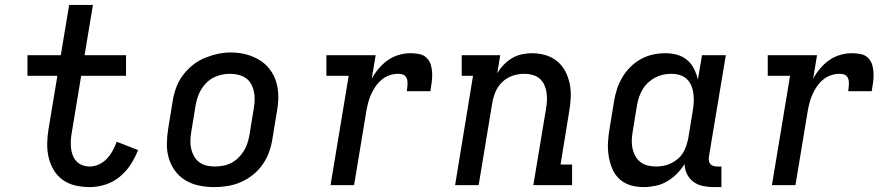

<svg xmlns="http://www.w3.org/2000/svg" viewBox="-20 -755 3640 783"><path d="M346 8Q316 8 287.5 1.5Q259 -5 236.5 -21Q214 -37 199.5 -61Q185 -85 178.5 -112.5Q172 -140 172.5 -170Q173 -200 178 -229L214 -446H92V-530H228L262 -735H359L325 -530H494V-446H311L273 -216Q270 -200 269 -184Q268 -168 269.5 -152.5Q271 -137 276 -123Q281 -109 291 -98Q301 -87 315.5 -81.5Q330 -76 346 -76Q365 -76 383.5 -84.5Q402 -93 416 -108Q430 -123 439.5 -140.5Q449 -158 456 -177L543 -143Q531 -112 512.5 -83.5Q494 -55 467.5 -33.5Q441 -12 409 -2Q377 8 346 8Z M854 8Q823 8 793 2Q763 -4 737.5 -19Q712 -34 694.5 -57.5Q677 -81 668.5 -109.5Q660 -138 660.5 -169Q661 -200 666 -231L684 -341Q688 -368 697.5 -395Q707 -422 724 -445.5Q741 -469 764 -488Q787 -507 813.5 -518Q840 -529 867 -535Q894 -541 922 -541Q953 -541 982.5 -533.5Q1012 -526 1037 -511Q1062 -496 1080 -472.5Q1098 -449 1106.5 -420.5Q1115 -392 1115 -361Q1115 -330 1109 -299L1091 -189Q1087 -162 1077.5 -135.5Q1068 -109 1051.5 -85Q1035 -61 1012 -42.5Q989 -24 962.5 -12.5Q936 -1 908.5 3.5Q881 8 854 8ZM855 -76Q872 -76 889 -79Q906 -82 922 -90Q938 -98 951 -110.5Q964 -123 973.5 -138Q983 -153 988.5 -169.5Q994 -186 997 -203L1015 -313Q1018 -330 1018.5 -347.5Q1019 -365 1015.5 -381.5Q1012 -398 1004 -412.5Q996 -427 982.5 -436.5Q969 -446 952 -450Q935 -454 918 -454Q901 -454 884.5 -450.5Q868 -447 852 -439Q836 -431 823 -418.5Q810 -406 801 -391Q792 -376 786.5 -360Q781 -344 778 -327L760 -217Q757 -200 756.5 -182.5Q756 -165 759.5 -149Q763 -133 771 -118.5Q779 -104 792 -94Q805 -84 821.5 -80Q838 -76 855 -76Q855 -76 855 -76Q855 -76 855 -76Z M1328 0 1402 -446H1311V-530H1512L1496 -434Q1508 -456 1524.5 -475.5Q1541 -495 1561.5 -509.5Q1582 -524 1606 -531Q1630 -538 1654 -538Q1672 -538 1690 -534.5Q1708 -531 1720 -519Q1732 -507 1737 -490.5Q1742 -474 1742.5 -455.5Q1743 -437 1740.5 -419Q1738 -401 1735 -383H1639Q1640 -391 1641 -399Q1642 -407 1642 -415.5Q1642 -424 1640 -431.5Q1638 -439 1633 -444.5Q1628 -450 1620 -452Q1612 -454 1604 -454Q1586 -454 1568.5 -448Q1551 -442 1536.5 -430Q1522 -418 1511.5 -402.5Q1501 -387 1493.5 -370.5Q1486 -354 1481.5 -336.5Q1477 -319 1474 -302L1424 0Z M1836 0 1909 -446H1863V-530H2020L2008 -456Q2019 -475 2034.5 -491Q2050 -507 2068.5 -518Q2087 -529 2108 -533.5Q2129 -538 2149 -538Q2178 -538 2205 -530Q2232 -522 2252.5 -505Q2273 -488 2285.5 -464Q2298 -440 2303.5 -412.5Q2309 -385 2307.5 -356.5Q2306 -328 2301 -299L2266 -84H2313V0H2155L2207 -313Q2210 -330 2210.5 -347Q2211 -364 2208.5 -380Q2206 -396 2199 -410.5Q2192 -425 2180 -435Q2168 -445 2152 -449.5Q2136 -454 2119 -454Q2103 -454 2088 -451Q2073 -448 2058 -441Q2043 -434 2030.5 -422.5Q2018 -411 2009.5 -397.5Q2001 -384 1996 -368.5Q1991 -353 1988 -338L1932 0Z M2604 8Q2575 8 2549.5 0Q2524 -8 2505 -26Q2486 -44 2476 -69Q2466 -94 2462 -120.5Q2458 -147 2459.5 -175Q2461 -203 2466 -231L2484 -341Q2488 -366 2496 -391Q2504 -416 2517.5 -439Q2531 -462 2550.5 -481.5Q2570 -501 2593.5 -514Q2617 -527 2642.5 -532.5Q2668 -538 2694 -538Q2719 -538 2742 -531.5Q2765 -525 2782.5 -510Q2800 -495 2810.5 -474Q2821 -453 2826 -430L2843 -530H2940L2871 -116Q2870 -108 2871 -100Q2872 -92 2876.5 -86.5Q2881 -81 2888.5 -78.5Q2896 -76 2904 -76H2922V8H2890Q2868 8 2846.5 3.5Q2825 -1 2808 -13.5Q2791 -26 2781.5 -45.5Q2772 -65 2772 -86Q2758 -64 2739.5 -45.5Q2721 -27 2699 -14.5Q2677 -2 2652.5 3Q2628 8 2604 8ZM2655 -76Q2671 -76 2686.5 -79Q2702 -82 2716.5 -89Q2731 -96 2744 -107Q2757 -118 2765.5 -132Q2774 -146 2779 -161.5Q2784 -177 2787 -192L2805 -302Q2808 -320 2809 -337.5Q2810 -355 2808 -372Q2806 -389 2799.5 -405Q2793 -421 2781 -432.5Q2769 -444 2752.5 -449Q2736 -454 2718 -454Q2701 -454 2684.5 -450.5Q2668 -447 2652.5 -439Q2637 -431 2623.5 -418.5Q2610 -406 2601 -391Q2592 -376 2586.5 -360Q2581 -344 2578 -327L2560 -217Q2557 -200 2556.5 -182.5Q2556 -165 2559.5 -149Q2563 -133 2571 -118.5Q2579 -104 2592 -94Q2605 -84 2621.5 -80Q2638 -76 2655 -76Z M3128 0 3202 -446H3111V-530H3312L3296 -434Q3308 -456 3324.5 -475.5Q3341 -495 3361.5 -509.5Q3382 -524 3406 -531Q3430 -538 3454 -538Q3472 -538 3490 -534.5Q3508 -531 3520 -519Q3532 -507 3537 -490.5Q3542 -474 3542.5 -455.5Q3543 -437 3540.5 -419Q3538 -401 3535 -383H3439Q3440 -391 3441 -399Q3442 -407 3442 -415.5Q3442 -424 3440 -431.5Q3438 -439 3433 -444.5Q3428 -450 3420 -452Q3412 -454 3404 -454Q3386 -454 3368.5 -448Q3351 -442 3336.5 -430Q3322 -418 3311.5 -402.5Q3301 -387 3293.5 -370.5Q3286 -354 3281.5 -336.5Q3277 -319 3274 -302L3224 0Z"/></svg>

Font: Iosevka Slab Medium Extended
Style: Italic
Weight: 500
Width: 7
Italic angle: -9°
Monospace: yes
Designer: Belleve Invis
Foundry: Belleve Invis
Version: Version 11.1.0; ttfautohint (v1.8.3)